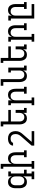

<svg xmlns="http://www.w3.org/2000/svg" viewBox="2205 -2980 990 5440"><g transform="rotate(-90 2700.0 -260.0)"><path d="M296 -66Q314 -66 332 -69.5Q350 -73 365.5 -83Q381 -93 392.5 -107.5Q404 -122 410.5 -139Q417 -156 419.5 -174Q422 -192 422 -210V-310Q422 -328 419.5 -346Q417 -364 410.5 -381Q404 -398 392.5 -412.5Q381 -427 365.5 -437Q350 -447 332 -450.5Q314 -454 296 -454Q278 -454 260 -450.5Q242 -447 226.5 -437Q211 -427 199.5 -412.5Q188 -398 181.5 -381Q175 -364 172.5 -346Q170 -328 170 -310V-210Q170 -192 172.5 -174Q175 -156 181.5 -139Q188 -122 199.5 -107.5Q211 -93 226.5 -83Q242 -73 260 -69.5Q278 -66 296 -66ZM561 215H342V141H422V-101Q413 -77 397.5 -55.5Q382 -34 361 -19.5Q340 -5 314.5 1.5Q289 8 263 8Q237 8 211 1.5Q185 -5 163.5 -20.5Q142 -36 126.5 -58.5Q111 -81 102 -106Q93 -131 90 -157.5Q87 -184 87 -210V-310Q87 -336 90 -362.5Q93 -389 102 -414Q111 -439 126.5 -461.5Q142 -484 163.5 -499.5Q185 -515 211 -521.5Q237 -528 263 -528Q289 -528 314.5 -521.5Q340 -515 361 -500.5Q382 -486 397.5 -464.5Q413 -443 422 -419V-520H561V-447H505V-74H610V0H505V141H561Z M858 215H639V141H695V-662H639V-735H778V-420Q787 -444 801.5 -465Q816 -486 837 -500.5Q858 -515 882.5 -521.5Q907 -528 933 -528Q959 -528 985 -521Q1011 -514 1032 -498.5Q1053 -483 1067.5 -460.5Q1082 -438 1090.5 -413.5Q1099 -389 1102 -362.5Q1105 -336 1105 -310V-74H1161V0H966V-74H1022V-310Q1022 -328 1020 -346Q1018 -364 1011.5 -380.5Q1005 -397 994 -411.5Q983 -426 968 -436Q953 -446 935.5 -450Q918 -454 900 -454Q882 -454 864.5 -450Q847 -446 832 -436Q817 -426 806 -411.5Q795 -397 788.5 -380.5Q782 -364 780 -346Q778 -328 778 -310V141H858Z M1295 215V141L1541 -140Q1557 -158 1572 -177Q1587 -196 1598.5 -217Q1610 -238 1616 -262Q1622 -286 1622 -310Q1622 -337 1616 -364Q1610 -391 1593 -412.5Q1576 -434 1550 -444Q1524 -454 1497 -454Q1478 -454 1458.5 -451.5Q1439 -449 1421.5 -441.5Q1404 -434 1390.5 -419Q1377 -404 1376 -385H1293Q1294 -408 1303 -430Q1312 -452 1327.5 -469Q1343 -486 1363.5 -498Q1384 -510 1406 -516.5Q1428 -523 1451 -525.5Q1474 -528 1497 -528Q1526 -528 1554 -522.5Q1582 -517 1607.5 -503.5Q1633 -490 1652.5 -468.5Q1672 -447 1684 -421Q1696 -395 1700.5 -367Q1705 -339 1705 -310Q1705 -279 1698 -248.5Q1691 -218 1676.5 -190.5Q1662 -163 1642.5 -138.5Q1623 -114 1602 -91L1400 142H1705V215Z M2067 8Q2041 8 2015 1Q1989 -6 1968 -21.5Q1947 -37 1932.5 -59.5Q1918 -82 1909.5 -106.5Q1901 -131 1898 -157.5Q1895 -184 1895 -210V-662H1839V-735H1978V-520H2305V-447H1978V-210Q1978 -192 1980 -174Q1982 -156 1988.5 -139.5Q1995 -123 2006 -108.5Q2017 -94 2032 -84Q2047 -74 2064.5 -70Q2082 -66 2100 -66Q2118 -66 2135.5 -70Q2153 -74 2168 -84Q2183 -94 2194 -108.5Q2205 -123 2211.5 -139.5Q2218 -156 2220 -174Q2222 -192 2222 -210V-312H2305V-74H2361V0H2222V-100Q2213 -76 2198.5 -55Q2184 -34 2163 -19.5Q2142 -5 2117.5 1.5Q2093 8 2067 8Z M2658 215H2439V141H2495V-446H2439V-520H2578V-420Q2587 -444 2601.5 -465Q2616 -486 2637 -500.5Q2658 -515 2682.5 -521.5Q2707 -528 2733 -528Q2759 -528 2785 -521Q2811 -514 2832 -498.5Q2853 -483 2867.5 -460.5Q2882 -438 2890.5 -413.5Q2899 -389 2902 -362.5Q2905 -336 2905 -310V-74H2961V0H2766V-74H2822V-310Q2822 -328 2820 -346Q2818 -364 2811.5 -380.5Q2805 -397 2794 -411.5Q2783 -426 2768 -436Q2753 -446 2735.5 -450Q2718 -454 2700 -454Q2682 -454 2664.5 -450Q2647 -446 2632 -436Q2617 -426 2606 -411.5Q2595 -397 2588.5 -380.5Q2582 -364 2580 -346Q2578 -328 2578 -310V141H2658Z M3267 8Q3241 8 3215 1Q3189 -6 3168 -21.5Q3147 -37 3132.5 -59.5Q3118 -82 3109.5 -106.5Q3101 -131 3098 -157.5Q3095 -184 3095 -210V-661H2990V-735H3178V-210Q3178 -192 3180 -174Q3182 -156 3188.5 -139.5Q3195 -123 3206 -108.5Q3217 -94 3232 -84Q3247 -74 3264.5 -70Q3282 -66 3300 -66Q3318 -66 3335.5 -70Q3353 -74 3368 -84Q3383 -94 3394 -108.5Q3405 -123 3411.5 -139.5Q3418 -156 3420 -174Q3422 -192 3422 -210V-447H3366V-520H3505V-74H3561V0H3422V-100Q3413 -76 3398.5 -55Q3384 -34 3363 -19.5Q3342 -5 3317.5 1.5Q3293 8 3267 8Z M3867 8Q3841 8 3815 1Q3789 -6 3768 -21.5Q3747 -37 3732.5 -59.5Q3718 -82 3709.5 -106.5Q3701 -131 3698 -157.5Q3695 -184 3695 -210V-662H3639V-735H3778V-520H4105V-447H3778V-210Q3778 -192 3780 -174Q3782 -156 3788.5 -139.5Q3795 -123 3806 -108.5Q3817 -94 3832 -84Q3847 -74 3864.5 -70Q3882 -66 3900 -66Q3918 -66 3935.5 -70Q3953 -74 3968 -84Q3983 -94 3994 -108.5Q4005 -123 4011.5 -139.5Q4018 -156 4020 -174Q4022 -192 4022 -210V-312H4105V-74H4161V0H4022V-100Q4013 -76 3998.5 -55Q3984 -34 3963 -19.5Q3942 -5 3917.5 1.5Q3893 8 3867 8Z M4458 215H4239V141H4295V-446H4239V-520H4378V-420Q4387 -444 4401.5 -465Q4416 -486 4437 -500.5Q4458 -515 4482.5 -521.5Q4507 -528 4533 -528Q4559 -528 4585 -521Q4611 -514 4632 -498.5Q4653 -483 4667.5 -460.5Q4682 -438 4690.5 -413.5Q4699 -389 4702 -362.5Q4705 -336 4705 -310V-74H4761V0H4566V-74H4622V-310Q4622 -328 4620 -346Q4618 -364 4611.5 -380.5Q4605 -397 4594 -411.5Q4583 -426 4568 -436Q4553 -446 4535.5 -450Q4518 -454 4500 -454Q4482 -454 4464.5 -450Q4447 -446 4432 -436Q4417 -426 4406 -411.5Q4395 -397 4388.5 -380.5Q4382 -364 4380 -346Q4378 -328 4378 -310V141H4458Z M4895 215V-447H4839V-520H4978V-420Q4987 -444 5001.5 -465Q5016 -486 5037 -500.5Q5058 -515 5082.5 -521.5Q5107 -528 5133 -528Q5159 -528 5185 -521Q5211 -514 5232 -498.5Q5253 -483 5267.5 -460.5Q5282 -438 5290.5 -413.5Q5299 -389 5302 -362.5Q5305 -336 5305 -310V-74H5361V0H5166V-74H5222V-310Q5222 -328 5220 -346Q5218 -364 5211.5 -380.5Q5205 -397 5194 -411.5Q5183 -426 5168 -436Q5153 -446 5135.5 -450Q5118 -454 5100 -454Q5082 -454 5064.5 -450Q5047 -446 5032 -436Q5017 -426 5006 -411.5Q4995 -397 4988.5 -380.5Q4982 -364 4980 -346Q4978 -328 4978 -310V141H5305V215Z"/></g></svg>

Font: Iosevka HT Extended
Style: Regular
Weight: 400
Width: 7
Monospace: yes
Designer: Belleve Invis
Foundry: Belleve Invis
Version: Version 32.3.0; ttfautohint (v1.8.4)